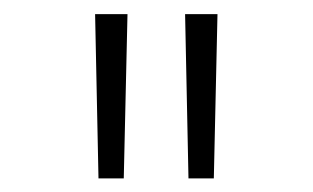

<svg xmlns="http://www.w3.org/2000/svg" viewBox="-20 -748 453 278"><path d="M122.6 -489.7 117.7 -727.5H164.6L159.2 -489.7ZM252.9 -489.7 248 -727.5H294.9L289.6 -489.7Z"/></svg>

Font: Inter Extra Light
Style: Regular
Weight: 200
Designer: Rasmus Andersson
Foundry: rsms
Version: Version 4.000;git-3c8e0fc